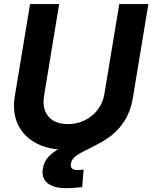

<svg xmlns="http://www.w3.org/2000/svg" viewBox="-20 -748 772 973"><path d="M317.9 11.2Q225.1 11.2 161.6 -23.4Q98.1 -58.1 70.1 -118.9Q42 -179.7 54.7 -258.8L132.3 -727.5H279.8L203.1 -261.2Q196.3 -218.8 208.5 -186.5Q220.7 -154.3 250.2 -136.7Q279.8 -119.1 323.7 -119.1Q372.1 -119.1 411.4 -139.2Q450.7 -159.2 476.3 -193.6Q502 -228 508.8 -271L584.5 -727.5H731.9L652.8 -249Q639.6 -170.4 594 -111.6Q548.3 -52.7 477.5 -20.8Q406.7 11.2 317.9 11.2ZM314.5 205.6Q252.4 205.6 220.7 179.7Q189 153.8 197.3 105.5Q203.1 69.8 226.3 45.7Q249.5 21.5 284.2 3.7Q318.8 -14.2 359.4 -29.8Q399.9 -45.4 440.7 -63.2Q481.4 -81.1 517.1 -106Q552.7 -130.9 577.9 -166.5Q603 -202.1 611.8 -253.9L652.3 -249Q641.6 -186 615.5 -142.8Q589.4 -99.6 555.2 -70.8Q521 -42 484.9 -22.5Q448.7 -2.9 417 12.2Q385.3 27.3 364 43.2Q342.8 59.1 339.4 81.5Q336.4 97.2 344.7 105.5Q353 113.8 373 113.8Q380.9 113.8 388.9 113Q397 112.3 403.8 111.3L396.5 200.2Q379.4 202.1 356.7 203.9Q334 205.6 314.5 205.6Z"/></svg>

Font: Inter 28pt
Style: Bold Italic
Weight: 700
Italic angle: -9.3988°
Designer: Rasmus Andersson
Foundry: rsms
Version: Version 4.001;git-66647c0bb